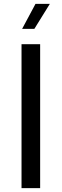

<svg xmlns="http://www.w3.org/2000/svg" viewBox="-20 -970 318 990"><path d="M91 0H187V-742H91ZM94 -821H157L237 -950H163Z"/></svg>

Font: Chess Sans Medium
Style: Regular
Weight: 500
Designer: Wolf Bōese
Foundry: Wolf Bōese
Version: Version 7.223;Glyphs 3.3 (3306)